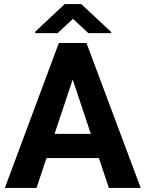

<svg xmlns="http://www.w3.org/2000/svg" viewBox="-20 -922 713 942"><path d="M354 -584 159.2 0H3.9L268.6 -710.9H367.2ZM514.2 0 319.3 -584 304.2 -710.9H404.3L670.4 0ZM507.8 -265.1V-146.5H128.9V-265.1ZM378.9 -901.9 525.4 -765.1V-759.3H413.6L337.9 -829.6L262.7 -759.3H152.8V-766.6L297.4 -901.9Z"/></svg>

Font: RobotoDEMO
Style: Regular
Weight: 400
Designer: Christian Robertson
Foundry: Google
Version: Version 2.136